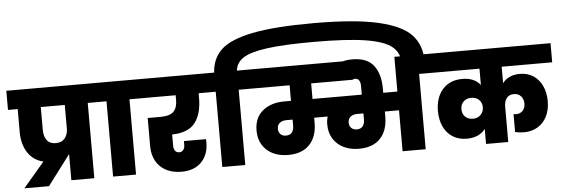

<svg xmlns="http://www.w3.org/2000/svg" viewBox="-75 -1262 4387 1499"><g transform="rotate(-5 2118.5 -513.0)"><path d="M698 -590H611V0H431V-205L253 31H60L226 -164Q146 -184 104 -250Q62 -316 62 -409V-590H-14V-740H698ZM431 -590H243V-409Q243 -360 266 -329.5Q289 -299 336 -299Q382 -299 406.5 -329Q431 -359 431 -404Z M758 0V-590H670V-740H1025V-590H938V0Z M1480 -551Q1480 -431 1427.5 -360.5Q1375 -290 1246 -287V-200Q1246 -175 1257 -159.5Q1268 -144 1290 -144Q1310 -144 1321.5 -159Q1333 -174 1333 -198V-228H1506Q1507 -217 1507 -204Q1507 -106 1450.5 -48.5Q1394 9 1294 9Q1222 9 1170.5 -19.5Q1119 -48 1093 -97.5Q1067 -147 1067 -209V-432H1167Q1241 -432 1270.5 -462.5Q1300 -493 1300 -551V-590H997V-740H1554V-590H1480Z M2420 -1057Q2743 -1057 2927 -1014.5Q3111 -972 3185 -892Q3259 -812 3259 -689V-677H3080V-684Q3080 -766 3021 -815Q2962 -864 2816.5 -887.5Q2671 -911 2409 -911Q2171 -911 2039.5 -892.5Q1908 -874 1854 -837.5Q1800 -801 1793 -740H1881V-590H1794V0H1614V-590H1526V-740H1615Q1621 -850 1694 -918.5Q1767 -987 1940.5 -1022Q2114 -1057 2420 -1057Z M3296 -740V-590H3208V0H3027V-321H2916V-283Q2916 -173 2858 -111Q2800 -49 2689 -49Q2621 -49 2569 -75Q2517 -101 2488 -148.5Q2459 -196 2459 -259Q2459 -293 2468 -321H2362V-283Q2362 -173 2303.5 -111Q2245 -49 2135 -49Q2066 -49 2014 -75Q1962 -101 1933.5 -148.5Q1905 -196 1905 -259Q1905 -361 1971 -414.5Q2037 -468 2139 -468H2193V-590H1853V-740H2623Q2656 -749 2698 -749Q2814 -749 2865 -682Q2916 -615 2916 -504V-468H3027V-740ZM2362 -468H2748V-537Q2748 -564 2737.5 -580Q2727 -596 2705 -596Q2696 -596 2686 -590H2362ZM2193 -321H2145Q2112 -321 2092 -305Q2072 -289 2072 -260Q2072 -232 2088.5 -216.5Q2105 -201 2131 -201Q2162 -201 2177.5 -220.5Q2193 -240 2193 -273ZM2748 -321H2699Q2667 -321 2647 -305Q2627 -289 2627 -260Q2627 -232 2643.5 -216.5Q2660 -201 2687 -201Q2717 -201 2732.5 -220.5Q2748 -240 2748 -273Z M3855 -590V-461Q3876 -490 3910.5 -506Q3945 -522 3990 -522Q4053 -522 4098 -491.5Q4143 -461 4166.5 -408.5Q4190 -356 4190 -292Q4190 -222 4163.5 -170.5Q4137 -119 4090.5 -92Q4044 -65 3984 -65Q3948 -65 3915 -73V-214Q3923 -211 3935 -211Q3967 -211 3987 -232Q4007 -253 4007 -288Q4007 -323 3986.5 -346Q3966 -369 3931 -369Q3894 -369 3874.5 -344Q3855 -319 3855 -278V0H3681V-118Q3633 -54 3534 -54Q3471 -54 3424.5 -84Q3378 -114 3353.5 -167Q3329 -220 3329 -288Q3329 -394 3385.5 -458Q3442 -522 3541 -522Q3588 -522 3623.5 -506.5Q3659 -491 3681 -462V-590H3268V-740H4251V-590ZM3597 -205Q3635 -205 3658 -229.5Q3681 -254 3681 -288Q3681 -322 3658.5 -345.5Q3636 -369 3597 -369Q3560 -369 3536.5 -346.5Q3513 -324 3513 -287Q3513 -250 3536 -227.5Q3559 -205 3597 -205Z"/></g></svg>

Font: Fz Poppins ExtBd
Style: Regular
Weight: 800
Designer: Ninad Kale (Devanagari), Jonny Pinhorn (Latin)
Foundry: Indian Type Foundry
Version: Vit hóa bi Vntype.Com & FontZin.Com